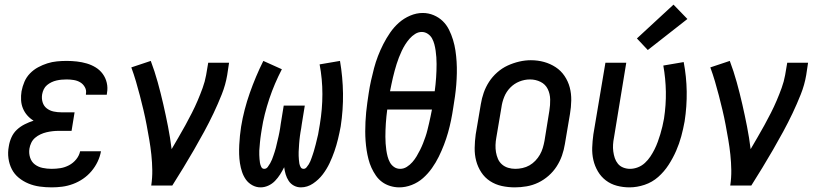

<svg xmlns="http://www.w3.org/2000/svg" viewBox="-20 -801 3540 829"><path d="M203 8Q177 8 151.5 4.5Q126 1 103 -8.5Q80 -18 61 -33.5Q42 -49 31 -70.5Q20 -92 16.5 -117.5Q13 -143 18 -169Q21 -189 29.5 -208Q38 -227 53 -241Q68 -255 87 -264.5Q106 -274 125 -280Q110 -289 98 -302.5Q86 -316 79 -333Q72 -350 71 -369Q70 -388 73 -407Q77 -428 85.5 -448Q94 -468 109.5 -484Q125 -500 144.5 -510.5Q164 -521 184.5 -527.5Q205 -534 226 -536Q247 -538 268 -538Q290 -538 312 -535.5Q334 -533 354.5 -527Q375 -521 393 -510Q411 -499 423.5 -482Q436 -465 441 -443.5Q446 -422 442 -400Q442 -398 441.5 -396Q441 -394 441 -392H351Q351 -393 351 -394Q351 -395 351 -396Q354 -411 346.5 -424.5Q339 -438 326.5 -445.5Q314 -453 298.5 -455.5Q283 -458 268 -458Q257 -458 246 -457Q235 -456 224 -453.5Q213 -451 202.5 -446Q192 -441 183 -433.5Q174 -426 169 -415.5Q164 -405 162 -394Q159 -376 164 -359.5Q169 -343 182 -333Q195 -323 211.5 -319.5Q228 -316 246 -316H302L289 -236H233Q220 -236 207 -234.5Q194 -233 181 -230Q168 -227 155 -221Q142 -215 131.5 -206Q121 -197 115 -184.5Q109 -172 107 -159Q104 -139 110 -120.5Q116 -102 130.5 -91Q145 -80 164 -76Q183 -72 203 -72Q222 -72 241 -75Q260 -78 278 -87.5Q296 -97 309 -113Q322 -129 326 -148H416Q412 -125 401.5 -103Q391 -81 375 -62Q359 -43 338.5 -29Q318 -15 295 -6.5Q272 2 249 5Q226 8 203 8Z M633 0Q638 -33 637.5 -66.5Q637 -100 633.5 -133Q630 -166 624.5 -198Q619 -230 613 -262Q607 -294 599.5 -325.5Q592 -357 584 -388Q576 -419 567 -449.5Q558 -480 547 -510L631 -538Q648 -493 661 -446Q674 -399 685 -351Q696 -303 705.5 -254.5Q715 -206 721 -157Q736 -183 751 -208.5Q766 -234 780.5 -260.5Q795 -287 808.5 -313.5Q822 -340 833.5 -367Q845 -394 855 -421.5Q865 -449 870 -477L879 -530H969L961 -477Q954 -435 937.5 -393.5Q921 -352 902 -312Q883 -272 861.5 -232.5Q840 -193 817.5 -154Q795 -115 771.5 -76.5Q748 -38 724 0Z M1105 8Q1086 8 1069 -1.5Q1052 -11 1041.5 -26Q1031 -41 1025 -59Q1019 -77 1016 -96.5Q1013 -116 1012.5 -135.5Q1012 -155 1013 -175Q1014 -195 1016 -215Q1018 -235 1021 -254Q1027 -291 1036.5 -327.5Q1046 -364 1058.5 -399.5Q1071 -435 1085.5 -469.5Q1100 -504 1117 -538L1197 -502Q1181 -471 1167.5 -439.5Q1154 -408 1143 -375Q1132 -342 1123.5 -308.5Q1115 -275 1110 -242Q1108 -232 1107 -223Q1106 -214 1104.5 -205Q1103 -196 1102.5 -187Q1102 -178 1101 -169Q1100 -160 1099.5 -150.5Q1099 -141 1099.5 -132Q1100 -123 1100.5 -114.5Q1101 -106 1102.5 -97.5Q1104 -89 1108 -80.5Q1112 -72 1121 -72Q1130 -72 1136 -80Q1142 -88 1146.5 -96Q1151 -104 1154.5 -112.5Q1158 -121 1160.5 -129Q1163 -137 1166 -145.5Q1169 -154 1171 -162.5Q1173 -171 1175 -179.5Q1177 -188 1179 -196.5Q1181 -205 1183 -213.5Q1185 -222 1186.5 -230.5Q1188 -239 1189.5 -247.5Q1191 -256 1192 -265L1205 -345H1296L1283 -265Q1282 -256 1280.5 -247.5Q1279 -239 1277.5 -230.5Q1276 -222 1275 -213.5Q1274 -205 1273 -196.5Q1272 -188 1271.5 -179.5Q1271 -171 1270.5 -162.5Q1270 -154 1269.5 -145.5Q1269 -137 1269.5 -128.5Q1270 -120 1270.5 -111.5Q1271 -103 1272.5 -95Q1274 -87 1278 -79.5Q1282 -72 1291 -72Q1298 -72 1303.5 -78.5Q1309 -85 1313 -91.5Q1317 -98 1320 -105Q1323 -112 1325.5 -119.5Q1328 -127 1330.5 -134Q1333 -141 1335 -148Q1337 -155 1339 -162.5Q1341 -170 1343 -177Q1345 -184 1346.5 -191.5Q1348 -199 1350 -206Q1352 -213 1353.5 -220.5Q1355 -228 1356 -235Q1357 -242 1358.5 -249.5Q1360 -257 1361 -264Q1372 -330 1372 -395Q1372 -460 1360 -523L1448 -538Q1460 -468 1461 -397.5Q1462 -327 1451 -255Q1446 -228 1439.5 -201Q1433 -174 1424 -148Q1415 -122 1403 -96.5Q1391 -71 1373.5 -48Q1356 -25 1331.5 -8.5Q1307 8 1279 8Q1263 8 1249 0.5Q1235 -7 1226.5 -20Q1218 -33 1213.5 -48Q1209 -63 1207 -79Q1199 -63 1189.5 -48Q1180 -33 1167.5 -20Q1155 -7 1138.5 0.5Q1122 8 1105 8Z M1704 8Q1684 8 1664.5 2Q1645 -4 1629.5 -15.5Q1614 -27 1603 -43Q1592 -59 1584 -76.5Q1576 -94 1571 -113.5Q1566 -133 1563 -152.5Q1560 -172 1558.5 -192.5Q1557 -213 1557 -233.5Q1557 -254 1558 -275Q1559 -296 1561 -316.5Q1563 -337 1566 -358Q1569 -379 1572 -399Q1576 -426 1582 -453Q1588 -480 1595 -506.5Q1602 -533 1612 -559Q1622 -585 1635 -610.5Q1648 -636 1664.5 -660Q1681 -684 1702.5 -703Q1724 -722 1751 -733.5Q1778 -745 1805 -745Q1830 -745 1852.5 -735.5Q1875 -726 1891.5 -710Q1908 -694 1918.5 -673Q1929 -652 1936 -629Q1943 -606 1946.5 -582.5Q1950 -559 1951.5 -534.5Q1953 -510 1952.5 -485Q1952 -460 1950 -435Q1948 -410 1944.5 -385Q1941 -360 1937 -336Q1933 -309 1927.5 -282Q1922 -255 1914.5 -228.5Q1907 -202 1897 -176Q1887 -150 1874.5 -124.5Q1862 -99 1845 -75Q1828 -51 1806.5 -32Q1785 -13 1758 -2.5Q1731 8 1704 8ZM1664 -407H1857Q1859 -422 1860.5 -436.5Q1862 -451 1863 -466Q1864 -481 1864.5 -495.5Q1865 -510 1865 -524.5Q1865 -539 1864 -553.5Q1863 -568 1861 -582Q1859 -596 1855.5 -609.5Q1852 -623 1845.5 -635Q1839 -647 1827 -655Q1815 -663 1801 -663Q1786 -663 1772.5 -654.5Q1759 -646 1748.5 -634Q1738 -622 1729.5 -608.5Q1721 -595 1714.5 -581Q1708 -567 1702.5 -553Q1697 -539 1692.5 -524.5Q1688 -510 1684 -495.5Q1680 -481 1676.5 -466Q1673 -451 1670 -436.5Q1667 -422 1664 -407ZM1708 -72Q1723 -72 1736.5 -80.5Q1750 -89 1760.5 -101Q1771 -113 1779 -126.5Q1787 -140 1794 -154Q1801 -168 1806.5 -182Q1812 -196 1817 -210.5Q1822 -225 1825.5 -239.5Q1829 -254 1832.5 -268.5Q1836 -283 1839 -298Q1842 -313 1845 -328H1652Q1650 -313 1648.5 -298.5Q1647 -284 1646 -269Q1645 -254 1644.5 -239.5Q1644 -225 1644 -210.5Q1644 -196 1645 -181.5Q1646 -167 1648 -153Q1650 -139 1653.5 -125.5Q1657 -112 1663.5 -100Q1670 -88 1681.5 -80Q1693 -72 1708 -72Z M2203 8Q2174 8 2146.5 2Q2119 -4 2096 -19Q2073 -34 2058 -57Q2043 -80 2036 -106.5Q2029 -133 2029.5 -162.5Q2030 -192 2034 -221L2056 -351Q2060 -376 2068.5 -400.5Q2077 -425 2091.5 -447.5Q2106 -470 2127 -488.5Q2148 -507 2172 -518Q2196 -529 2221.5 -535Q2247 -541 2272 -541Q2302 -541 2329 -533.5Q2356 -526 2379 -511Q2402 -496 2417.5 -473Q2433 -450 2440 -423.5Q2447 -397 2446.5 -367.5Q2446 -338 2441 -309L2419 -179Q2415 -154 2406.5 -129.5Q2398 -105 2383.5 -82.5Q2369 -60 2348.5 -42Q2328 -24 2304 -12.5Q2280 -1 2254 3.5Q2228 8 2203 8ZM2205 -72Q2220 -72 2236 -75.5Q2252 -79 2266 -87Q2280 -95 2291.5 -107Q2303 -119 2311 -133Q2319 -147 2323.5 -162Q2328 -177 2331 -193L2352 -323Q2356 -347 2355.5 -371.5Q2355 -396 2345 -416.5Q2335 -437 2314 -447.5Q2293 -458 2268 -458Q2245 -458 2222.5 -449Q2200 -440 2183 -422.5Q2166 -405 2157 -382.5Q2148 -360 2145 -337L2123 -207Q2120 -191 2119.5 -175Q2119 -159 2121.5 -144Q2124 -129 2130 -115Q2136 -101 2147.5 -91Q2159 -81 2174 -76.5Q2189 -72 2205 -72Q2205 -72 2205 -72Q2205 -72 2205 -72Z M2698 8Q2670 8 2643.5 1Q2617 -6 2596 -22Q2575 -38 2561.5 -61Q2548 -84 2542 -110Q2536 -136 2537 -164Q2538 -192 2542 -221L2594 -530H2684L2631 -207Q2628 -192 2627 -177Q2626 -162 2628 -147Q2630 -132 2634.5 -118.5Q2639 -105 2648 -94Q2657 -83 2671 -77.5Q2685 -72 2700 -72Q2717 -72 2734 -78.5Q2751 -85 2764.5 -97.5Q2778 -110 2788 -125Q2798 -140 2806 -156Q2814 -172 2820 -188.5Q2826 -205 2831 -221.5Q2836 -238 2840 -255Q2844 -272 2847 -289Q2856 -348 2855 -405Q2854 -462 2844 -518L2932 -533Q2944 -470 2945 -406Q2946 -342 2936 -277Q2930 -244 2921.5 -212.5Q2913 -181 2899.5 -150Q2886 -119 2867 -89.5Q2848 -60 2822 -37Q2796 -14 2763 -3Q2730 8 2698 8ZM2777 -585 2730 -635 2888 -781 2948 -719Z M3133 0Q3138 -33 3137.5 -66.5Q3137 -100 3133.5 -133Q3130 -166 3124.5 -198Q3119 -230 3113 -262Q3107 -294 3099.5 -325.5Q3092 -357 3084 -388Q3076 -419 3067 -449.5Q3058 -480 3047 -510L3131 -538Q3148 -493 3161 -446Q3174 -399 3185 -351Q3196 -303 3205.5 -254.5Q3215 -206 3221 -157Q3236 -183 3251 -208.5Q3266 -234 3280.5 -260.5Q3295 -287 3308.5 -313.5Q3322 -340 3333.5 -367Q3345 -394 3355 -421.5Q3365 -449 3370 -477L3379 -530H3469L3461 -477Q3454 -435 3437.5 -393.5Q3421 -352 3402 -312Q3383 -272 3361.5 -232.5Q3340 -193 3317.5 -154Q3295 -115 3271.5 -76.5Q3248 -38 3224 0Z"/></svg>

Font: Iosevka Curly Medium Oblique
Style: Regular
Weight: 500
Italic angle: -9°
Monospace: yes
Designer: Belleve Invis
Foundry: Belleve Invis
Version: Version 11.1.0; ttfautohint (v1.8.3)